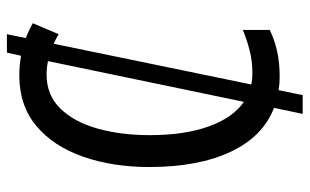

<svg xmlns="http://www.w3.org/2000/svg" viewBox="-186 -614 875 542"><g transform="rotate(-90 251.0 -342.5)"><path d="M426 -760 415 -707Q437 -698 457 -687L426 -614Q412 -622 399 -628L284 -70Q299 -67 315 -67Q349 -67 379 -74.5Q409 -82 438 -94V-18Q409 -4 377 3Q345 10 305 10Q286 10 268 7L254 75H201L218 -6Q137 -37 94 -128.5Q51 -220 51 -358Q51 -461 80 -544.5Q109 -628 166.5 -676.5Q224 -725 310 -725Q339 -725 365 -720L374 -760ZM312 -648Q254 -648 216 -609Q178 -570 159.5 -504Q141 -438 141 -357Q141 -259 165.5 -190.5Q190 -122 235 -91L350 -644Q331 -648 312 -648Z"/></g></svg>

Font: Avrile Sans Condensed
Style: Regular
Weight: 400
Width: 3
Designer: Monotype Design Team
Foundry: Monotype Imaging Inc.
Version: Version 2.001;September 10, 2019;FontCreator 11.5.0.2425 64-